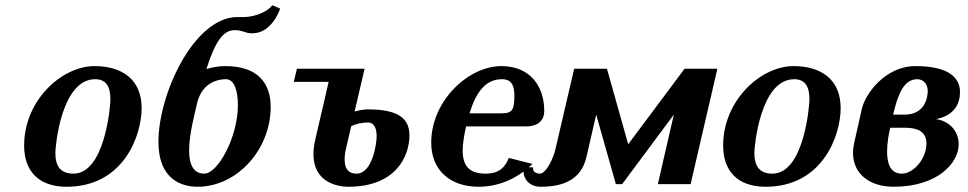

<svg xmlns="http://www.w3.org/2000/svg" viewBox="-20 -702 3692 732"><path d="M401 -324C401 -298 380 -40 260 -40C210 -40 191 -69 191 -120C191 -142 213 -400 343 -400C385 -400 401 -371 401 -324ZM520 -290C520 -397 448 -450 340 -450C217 -450 72 -321 72 -147C72 -49 128 10 234 10C451 10 520 -185 520 -290Z M584 -161C584 -15 676 10 733 10C885 10 1012 -133 1012 -294C1012 -384 964 -450 839 -450C816 -450 792 -446 767 -439C801 -546 832 -587 874 -587C908 -587 912 -575 942 -575C1018 -575 1048 -669 1048 -669C1048 -669 1032 -677 1018 -682C1000 -656 948 -637 910 -637H885C721 -637 584 -346 584 -161ZM759 -40C723 -40 701 -66 701 -129C701 -192 724 -274 731 -307C747 -377 797 -400 842 -400C873 -400 887 -356 887 -302C887 -178 810 -40 759 -40Z M1541 -186C1541 -252 1496 -285 1383 -285C1369 -285 1350 -282 1332 -277L1370 -440H1112L1100 -390H1233L1182 -170C1177 -149 1175 -130 1175 -114C1175 -4 1271 10 1308 10C1491 10 1541 -108 1541 -186ZM1319 -221C1337 -230 1359 -235 1383 -235C1406 -235 1416 -213 1416 -183C1416 -157 1401 -40 1339 -40C1310 -40 1294 -57 1294 -93C1294 -105 1295 -119 1299 -135Z M1624 -158C1624 -54 1695 10 1805 10C1887 10 1958 -26 2010 -77L1920 -100C1905 -63 1882 -40 1831 -40C1767 -40 1744 -72 1744 -128C1744 -154 1749 -185 1757 -220H1984C2035 -220 2055 -246 2055 -279C2055 -369 2005 -450 1891 -450C1767 -450 1624 -319 1624 -158ZM1770 -270C1795 -351 1831 -400 1894 -400C1930 -400 1941 -376 1941 -339C1941 -284 1934 -270 1893 -270Z M2216 -104 2253 -265 2328 0H2352L2549 -265L2488 0H2613L2715 -440H2590L2375 -152L2294 -440H2169L2098 -135C2090 -98 2062 -40 2038 -40C2022 -40 2012 -49 2012 -60V-64H1978C1977 -59 1976 -54 1976 -49C1976 -16 2002 10 2041 10C2128 10 2196 -17 2216 -104Z M3066 -324C3066 -298 3045 -40 2925 -40C2875 -40 2856 -69 2856 -120C2856 -142 2878 -400 3008 -400C3050 -400 3066 -371 3066 -324ZM3185 -290C3185 -397 3113 -450 3005 -450C2882 -450 2737 -321 2737 -147C2737 -49 2793 10 2899 10C3116 10 3185 -185 3185 -290Z M3635 -152C3635 -194 3609 -238 3549 -248C3564 -251 3640 -265 3640 -351C3640 -398 3608 -450 3470 -450C3355 -450 3279 -344 3266 -288L3237 -159C3234 -145 3232 -132 3232 -120C3232 -36 3299 10 3387 10C3555 10 3635 -81 3635 -152ZM3418 -40C3374 -40 3362 -80 3362 -124C3362 -156 3368 -191 3374 -215H3430C3476 -215 3512 -202 3512 -155C3512 -97 3463 -40 3418 -40ZM3385 -265C3404 -346 3427 -400 3477 -400C3499 -400 3517 -383 3517 -355C3517 -332 3507 -265 3429 -265Z"/></svg>

Font: Pfennig
Style: BoldItalic
Weight: 700
Italic angle: -13°
Version: Version 20100423